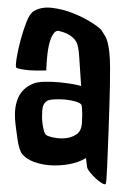

<svg xmlns="http://www.w3.org/2000/svg" viewBox="-20 -655 330 505"><path d="M247.1 -575.2Q251 -568.4 255.4 -562Q259.8 -555.7 262.7 -544.9Q265.6 -534.2 267.6 -517.6Q269.5 -501 269.5 -473.6Q269.5 -431.6 268.1 -388.7Q266.6 -345.7 265.6 -311.5Q263.7 -253.9 261.7 -213.4Q259.8 -172.9 257.8 -170.9Q254.9 -168.9 247.1 -173.8Q239.3 -178.7 231.4 -186Q223.6 -193.4 216.8 -201.7Q210 -210 209 -215.8Q209 -218.8 206.1 -239.3Q186.5 -227.5 161.6 -223.1Q136.7 -218.8 113.3 -220.2Q89.8 -221.7 69.8 -229Q49.8 -236.3 39.1 -249Q35.2 -252.9 31.7 -263.2Q28.3 -273.4 26.4 -286.6Q24.4 -299.8 22.5 -314.5Q20.5 -329.1 19.5 -342.8Q17.6 -375 28.3 -398.9Q39.1 -422.9 66.4 -434.6Q77.1 -439.5 96.7 -439.9Q116.2 -440.4 136.2 -438.5Q156.2 -436.5 172.4 -433.6Q188.5 -430.7 193.4 -428.7Q190.4 -471.7 188.5 -503.4Q186.5 -535.2 180.7 -544.9Q176.8 -551.8 170.9 -556.6Q166 -561.5 157.2 -565.9Q148.4 -570.3 136.7 -573.2Q127 -576.2 120.1 -565.4Q113.3 -556.6 108.4 -535.2Q103.5 -513.7 101.6 -469.7Q73.2 -468.8 57.1 -470.2Q41 -471.7 33.2 -473.6Q23.4 -475.6 22.5 -477.5Q20.5 -481.4 23.9 -502.9Q27.3 -524.4 34.2 -549.8Q41 -575.2 49.8 -597.7Q58.6 -620.1 69.3 -626Q88.9 -637.7 117.2 -634.3Q145.5 -630.9 172.4 -620.1Q199.2 -609.4 220.2 -596.2Q241.2 -583 247.1 -575.2ZM195.3 -329.1Q195.3 -333 195.8 -339.8Q196.3 -346.7 196.3 -354.5Q196.3 -362.3 195.8 -369.1Q195.3 -376 194.3 -378.9Q192.4 -383.8 179.7 -387.7Q167 -391.6 151.9 -393.1Q136.7 -394.5 122.6 -393.6Q108.4 -392.6 103.5 -389.6Q96.7 -384.8 93.8 -377.4Q90.8 -370.1 90.8 -353.5Q89.8 -338.9 93.3 -320.8Q96.7 -302.7 101.6 -299.8Q107.4 -295.9 122.1 -293Q136.7 -290 152.3 -291.5Q168 -293 180.7 -301.3Q193.4 -309.6 195.3 -329.1Z"/></svg>

Font: Jolly Lodger
Style: Regular
Weight: 400
Designer: Stuart Sandler
Foundry: Font Diner, Inc
Version: Version 1.000